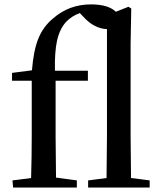

<svg xmlns="http://www.w3.org/2000/svg" viewBox="-20 -845 722 865"><path d="M570.3 -43 654.3 -32.2V0H377V-32.2L460 -43Q461.9 -166 461.9 -232.4V-713.9Q404.3 -715.8 355.5 -769.5L339.8 -786.1Q303.7 -773.4 277.3 -746.1Q248 -712.9 236.8 -661.1Q225.6 -609.4 227.5 -526.4H376V-481.4H230.5V-232.4Q230.5 -168 232.4 -44.9L326.2 -32.2V0H39.1L36.1 -32.2L120.1 -43Q123 -138.7 123 -232.4V-481.4H34.2V-516.6L124 -528.3Q130.9 -617.2 152.8 -671.4Q174.8 -725.6 218.8 -761.7Q291 -825.2 389.6 -825.2Q467.8 -825.2 502 -792L558.6 -814.5L571.3 -806.6L568.4 -649.4V-232.4Q568.4 -166 570.3 -43Z"/></svg>

Font: GenYoMin TW TTF SemiBold
Style: Regular
Weight: 600
Version: Version 1.300